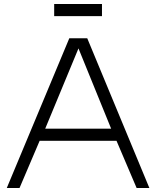

<svg xmlns="http://www.w3.org/2000/svg" viewBox="-20 -944 784 964"><path d="M14 0 328 -752H418L730 0H666L565 -237H179L78 0ZM374 -701 207 -298H538ZM252 -924H492V-863H252Z"/></svg>

Font: Milkman
Style: Regular
Weight: 300
Designer: Giulia Boggio / Martin Desinde
Version: Version 1.000